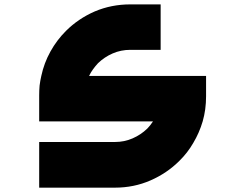

<svg xmlns="http://www.w3.org/2000/svg" viewBox="-20 -863 1128 883"><path d="M579.1 -633.8Q536.1 -633.8 498 -617.2Q460 -600.6 430.7 -572.3Q418.9 -559.6 408.2 -544.9Q397.5 -530.3 389.6 -513.7Q379.9 -493.2 375 -470.7Q370.1 -448.2 370.1 -423.8Q299.8 -423.8 160.2 -423.8Q160.2 -447.3 162.1 -469.7Q165 -492.2 169.9 -513.7Q182.6 -573.2 211.9 -626Q241.2 -678.7 283.2 -720.7Q339.8 -777.3 416 -810.5Q492.2 -842.8 579.1 -842.8Q579.1 -791 579.1 -738.3Q579.1 -685.5 579.1 -633.8ZM718.8 -842.8Q718.8 -773.4 718.8 -633.8Q671.9 -633.8 579.1 -633.8Q579.1 -703.1 579.1 -842.8Q626 -842.8 718.8 -842.8ZM912.1 -304.7Q896.5 -252 869.1 -206.1Q842.8 -160.2 804.7 -123Q748 -66.4 671.9 -33.2Q595.7 0 508.8 0Q508.8 -70.3 508.8 -210Q551.8 -210 589.8 -226.6Q627.9 -243.2 657.2 -271.5Q664.1 -279.3 670.9 -287.1Q677.7 -295.9 683.6 -304.7Q700.2 -329.1 709 -358.4Q718.8 -387.7 718.8 -419.9Q788.1 -419.9 927.7 -419.9Q927.7 -389.6 923.8 -360.4Q919.9 -332 912.1 -304.7ZM160.2 0Q160.2 -70.3 160.2 -210Q276.4 -210 508.8 -210Q508.8 -140.6 508.8 0Q392.6 0 160.2 0ZM927.7 -419.9Q927.7 -389.6 923.8 -360.4Q919.9 -332 912.1 -304.7Q661.1 -304.7 160.2 -304.7Q160.2 -343.8 160.2 -423.8Q160.2 -447.3 162.1 -469.7Q165 -492.2 169.9 -513.7Q422.9 -513.7 927.7 -513.7Q927.7 -490.2 927.7 -466.8Q927.7 -443.4 927.7 -419.9Z"/></svg>

Font: CornerV20
Style: Regular
Weight: 400
Designer: Olivier Tavernier
Version: Version 20